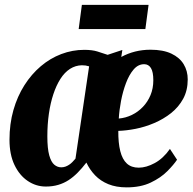

<svg xmlns="http://www.w3.org/2000/svg" viewBox="-20 -776 814 809"><path d="M495.5 -565.5 491 -536Q518.5 -551 549.5 -558.8Q580.5 -566.5 614 -566.5Q667.5 -566.5 702.2 -550Q737 -533.5 754 -505.2Q771 -477 771 -441.5Q771 -395 751.8 -359.8Q732.5 -324.5 700.5 -299.2Q668.5 -274 629.8 -257.5Q591 -241 551.5 -233.2Q512 -225.5 478.5 -224.5Q478 -174 486.8 -139.2Q495.5 -104.5 514.5 -87Q533.5 -69.5 564.5 -69.5Q596 -69.5 631.8 -88.8Q667.5 -108 696 -148.5L726 -103Q712 -82 684.8 -54.5Q657.5 -27 615.2 -6.8Q573 13.5 513.5 13.5Q469.5 13.5 436.5 0Q403.5 -13.5 380.8 -37.2Q358 -61 344 -91Q326 -67.5 307.5 -48.8Q289 -30 269 -17Q249 -4 225.2 3Q201.5 10 173 10Q132 10 97 -13.5Q62 -37 41 -81Q20 -125 20 -187Q20 -254 36.5 -312Q53 -370 82.8 -416.8Q112.5 -463.5 152 -497Q191.5 -530.5 238.2 -548.2Q285 -566 335 -566Q368 -566 390 -559.2Q412 -552.5 433.5 -545ZM298 -107.5 355.5 -496.5Q347.5 -499 340.5 -500Q333.5 -501 325 -501Q298 -500.5 275 -485.8Q252 -471 234.5 -443.5Q217 -416 204.8 -379Q192.5 -342 186 -297Q179.5 -252 179.5 -201.5Q179.5 -150 187.5 -121.5Q195.5 -93 208.8 -82Q222 -71 238 -71Q247.5 -71 255.8 -74Q264 -77 271.2 -81.8Q278.5 -86.5 285 -93.2Q291.5 -100 298 -107.5ZM587.5 -505.5Q562 -505.5 543 -483.2Q524 -461 510.8 -425.8Q497.5 -390.5 490 -351Q482.5 -311.5 480.5 -276.5Q509.5 -279 535.8 -291.8Q562 -304.5 582.2 -325.8Q602.5 -347 614.2 -375.2Q626 -403.5 626 -438Q626 -473 616 -489.2Q606 -505.5 587.5 -505.5ZM325 -755.5H606L592.5 -653.5H311.5Z"/></svg>

Font: Merriweather 24pt SemiCondensed Black
Style: Italic
Weight: 900
Width: 4
Italic angle: -7.8°
Designer: Eben Sorkin
Foundry: Eben Sorkin
Version: Version 2.101